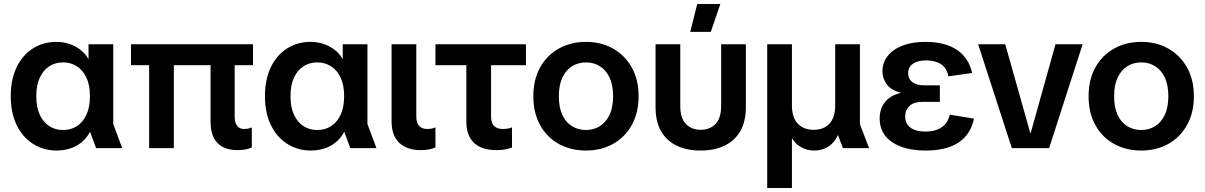

<svg xmlns="http://www.w3.org/2000/svg" viewBox="-20 -743 6042 963"><path d="M264 12Q199 12 146.5 -21Q94 -54 64 -115Q34 -176 34 -260Q34 -345 63.5 -406Q93 -467 145 -500Q197 -533 263 -533Q295 -533 325 -523.5Q355 -514 380.5 -495.5Q406 -477 423 -448H424V-521H548V-121L593 0H462L432 -81H431Q414 -49 387.5 -28Q361 -7 329.5 2.5Q298 12 264 12ZM296 -91Q336 -91 366 -110.5Q396 -130 413.5 -167.5Q431 -205 431 -261Q431 -316 413.5 -353.5Q396 -391 365.5 -410.5Q335 -430 296 -430Q257 -430 227 -410.5Q197 -391 179.5 -353.5Q162 -316 162 -261Q162 -205 179.5 -167.5Q197 -130 227 -110.5Q257 -91 296 -91Z M1172 10Q1105 10 1070.5 -26Q1036 -62 1036 -135V-459H1157V-158Q1157 -127 1169.5 -111.5Q1182 -96 1204 -96Q1213 -96 1222.5 -97.5Q1232 -99 1243 -104V-3Q1225 4 1208.5 7Q1192 10 1172 10ZM728 0V-459H852V0ZM637 -416V-521H1249V-416Z M1539 12Q1474 12 1421.5 -21Q1369 -54 1339 -115Q1309 -176 1309 -260Q1309 -345 1338.5 -406Q1368 -467 1420 -500Q1472 -533 1538 -533Q1570 -533 1600 -523.5Q1630 -514 1655.5 -495.5Q1681 -477 1698 -448H1699V-521H1823V-121L1868 0H1737L1707 -81H1706Q1689 -49 1662.5 -28Q1636 -7 1604.5 2.5Q1573 12 1539 12ZM1571 -91Q1611 -91 1641 -110.5Q1671 -130 1688.5 -167.5Q1706 -205 1706 -261Q1706 -316 1688.5 -353.5Q1671 -391 1640.5 -410.5Q1610 -430 1571 -430Q1532 -430 1502 -410.5Q1472 -391 1454.5 -353.5Q1437 -316 1437 -261Q1437 -205 1454.5 -167.5Q1472 -130 1502 -110.5Q1532 -91 1571 -91Z M2090 10Q2021 10 1982.5 -26.5Q1944 -63 1944 -135V-521H2068V-158Q2068 -127 2082 -111.5Q2096 -96 2123 -96Q2132 -96 2142 -97.5Q2152 -99 2164 -104V-3Q2145 4 2128 7Q2111 10 2090 10Z M2470 10Q2396 10 2357.5 -26.5Q2319 -63 2319 -135V-458H2443V-158Q2443 -127 2458 -111.5Q2473 -96 2502 -96Q2512 -96 2523.5 -97.5Q2535 -99 2548 -104V-3Q2528 4 2509.5 7Q2491 10 2470 10ZM2164 -416V-521H2618V-416Z M2919 12Q2843 12 2783 -21Q2723 -54 2689 -115.5Q2655 -177 2655 -260Q2655 -344 2689 -405Q2723 -466 2783 -499.5Q2843 -533 2919 -533Q2995 -533 3054.5 -499.5Q3114 -466 3148.5 -405Q3183 -344 3183 -260Q3183 -177 3148.5 -115.5Q3114 -54 3054.5 -21Q2995 12 2919 12ZM2919 -91Q2958 -91 2988.5 -110Q3019 -129 3037 -166.5Q3055 -204 3055 -260Q3055 -317 3037 -354.5Q3019 -392 2988.5 -411Q2958 -430 2919 -430Q2880 -430 2849.5 -411Q2819 -392 2801 -354.5Q2783 -317 2783 -260Q2783 -204 2800.5 -166.5Q2818 -129 2849 -110Q2880 -91 2919 -91Z M3494 12Q3426 12 3375 -12Q3324 -36 3296 -84.5Q3268 -133 3268 -206V-521H3392V-211Q3392 -151 3420 -121.5Q3448 -92 3494 -92Q3541 -92 3569 -121.5Q3597 -151 3597 -211V-521H3721V-206Q3721 -133 3692.5 -84.5Q3664 -36 3613 -12Q3562 12 3494 12ZM3442 -583 3477 -723H3593L3545 -583Z M3828 200V-521H3952V-214Q3952 -154 3981 -123Q4010 -92 4061 -92Q4112 -92 4140.5 -123Q4169 -154 4169 -214V-521H4293V-120L4339 0H4208L4183 -65H4182Q4166 -28 4135 -8Q4104 12 4064 12Q4027 12 3997.5 -5Q3968 -22 3953 -49H3952V200Z M4624 12Q4516 12 4454 -30.5Q4392 -73 4392 -149Q4392 -196 4418 -230Q4444 -264 4498 -277V-278Q4451 -290 4428.5 -319Q4406 -348 4406 -385Q4406 -429 4432.5 -462.5Q4459 -496 4507.5 -514.5Q4556 -533 4621 -533Q4720 -533 4779.5 -493Q4839 -453 4856 -377L4737 -360Q4729 -402 4700 -421Q4671 -440 4626 -440Q4582 -440 4558.5 -423Q4535 -406 4535 -376Q4535 -347 4556 -331Q4577 -315 4616 -315H4694V-232H4605Q4563 -232 4541.5 -211.5Q4520 -191 4520 -160Q4520 -122 4547 -102.5Q4574 -83 4623 -83Q4670 -83 4702 -104Q4734 -125 4744 -168L4865 -148Q4849 -69 4788 -28.5Q4727 12 4624 12Z M5055 0 4886 -521H5022L5148 -74H5149L5274 -521H5410L5242 0Z M5704 12Q5628 12 5568 -21Q5508 -54 5474 -115.5Q5440 -177 5440 -260Q5440 -344 5474 -405Q5508 -466 5568 -499.5Q5628 -533 5704 -533Q5780 -533 5839.5 -499.5Q5899 -466 5933.5 -405Q5968 -344 5968 -260Q5968 -177 5933.5 -115.5Q5899 -54 5839.5 -21Q5780 12 5704 12ZM5704 -91Q5743 -91 5773.5 -110Q5804 -129 5822 -166.5Q5840 -204 5840 -260Q5840 -317 5822 -354.5Q5804 -392 5773.5 -411Q5743 -430 5704 -430Q5665 -430 5634.5 -411Q5604 -392 5586 -354.5Q5568 -317 5568 -260Q5568 -204 5585.5 -166.5Q5603 -129 5634 -110Q5665 -91 5704 -91Z"/></svg>

Font: TikTok Sans 24pt SemiBold
Style: Regular
Weight: 600
Version: Version 4.000